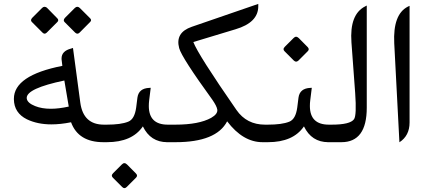

<svg xmlns="http://www.w3.org/2000/svg" viewBox="-20 -725 2177 979"><path d="M509.8 -89.4C439.9 -89.4 399.9 -126.5 389.6 -200.7L352.1 -480.5L342.8 -477.5C310.1 -469.2 293.9 -452.1 293.9 -427.2V-422.9C294.4 -418.5 295.4 -407.2 297.9 -389.2C133.3 -356.9 50.8 -300.8 50.8 -221.2V-219.2C51.3 -172.4 73.7 -138.2 117.2 -116.7C152.8 -99.6 194.3 -90.8 241.7 -90.8C272.5 -90.8 306.2 -94.2 342.3 -101.6C367.2 -33.7 422.4 0 507.3 0H527.3V-89.4ZM220.7 -684.1C216.3 -688.5 211.4 -690.4 207 -690.4C202.6 -690.4 198.7 -688.5 194.8 -684.6L144 -633.8C140.1 -629.4 138.2 -625.5 138.2 -622.1C138.2 -618.7 139.6 -615.7 142.6 -612.8L196.8 -558.6C200.2 -555.2 204.1 -553.2 207.5 -553.2C210.9 -553.2 214.8 -555.2 218.3 -558.6L272.5 -612.8C275.4 -615.7 276.9 -618.7 276.9 -622.1C276.9 -625.5 275.4 -628.4 272 -631.8ZM387.2 -684.1C382.8 -688.5 378.4 -690.4 374 -690.4C370.1 -690.4 366.2 -688.5 361.8 -684.6L311.5 -634.3C307.1 -629.9 305.2 -625.5 305.2 -621.6C305.2 -618.2 306.6 -615.2 309.6 -612.3L363.3 -558.6C367.2 -555.2 371.1 -553.2 374.5 -553.2C378.4 -553.2 382.3 -555.2 385.7 -558.6L439.5 -612.8C442.9 -616.2 444.3 -619.1 444.3 -622.1C444.3 -625.5 442.9 -628.4 439.5 -631.8ZM330.6 -181.6C297.4 -174.3 267.1 -170.4 239.3 -170.4C209 -170.4 182.1 -174.8 159.2 -184.1C133.3 -194.3 119.1 -207 116.7 -221.2C116.2 -222.7 116.2 -224.1 116.2 -225.6C116.2 -258.3 180.2 -287.6 308.1 -314.5Z M853 -89.4H835.4C771 -89.4 738.8 -121.1 738.8 -184.6C738.8 -193.8 739.3 -204.1 740.7 -214.4L748.5 -277.3L741.2 -276.9C705.1 -275.4 685.1 -258.8 680.7 -227.1L674.3 -176.3C668.9 -137.2 655.8 -113.3 633.8 -104.5C608.4 -94.2 571.8 -89.4 524.4 -89.4H502.9V0H524.9C610.8 0 671.9 -26.9 708.5 -80.6C734.4 -26.9 775.9 0 833 0H853ZM627.9 113.8C623.5 109.4 618.7 106.9 614.3 106.9C609.9 106.9 606 108.9 601.6 113.3L557.1 157.7C552.7 162.1 550.3 166.5 550.3 170.4C550.3 174.3 552.2 177.7 555.7 181.2L603 228.5C606.9 232.4 610.8 234.4 614.3 234.4C618.2 234.4 622.1 232.4 626 228.5L673.8 180.7C677.2 177.2 678.7 173.8 678.7 170.4C678.7 167 676.8 163.1 673.3 159.7Z M1180.7 -575.7C1258.3 -598.6 1296.9 -637.7 1296.9 -692.9V-705.1L958 -588.4C900.9 -568.8 879.4 -532.7 893.6 -479.5C902.3 -447.3 959 -359.4 1063.5 -215.3C1077.6 -194.8 1085.9 -178.7 1087.9 -166.5C1090.3 -151.4 1079.6 -137.2 1056.6 -124C1015.1 -101.1 954.6 -89.4 874.5 -89.4H828.6V0H875C1013.7 0 1101.6 -35.6 1138.2 -106.4C1191.9 -35.6 1252 0 1318.8 0H1348.6V-89.4H1331.1C1269 -89.4 1220.2 -114.3 1185.5 -164.6C1055.2 -352.5 981.9 -467.8 965.8 -510.7Z M1674.3 -89.4H1656.7C1592.3 -89.4 1560.1 -121.1 1560.1 -184.6C1560.1 -193.8 1560.5 -204.1 1562 -214.4L1569.8 -277.3L1562.5 -276.9C1526.4 -275.4 1506.3 -258.8 1502 -227.1L1495.6 -176.3C1490.2 -137.2 1477.1 -113.3 1455.1 -104.5C1429.7 -94.2 1393.1 -89.4 1345.7 -89.4H1324.2V0H1346.2C1432.1 0 1493.2 -26.9 1529.8 -80.6C1555.7 -26.9 1597.2 0 1654.3 0H1674.3ZM1503.4 -530.8C1499 -535.2 1494.1 -537.6 1489.7 -537.6C1485.4 -537.6 1481.4 -535.6 1477.1 -531.2L1432.6 -486.8C1428.2 -482.4 1425.8 -478 1425.8 -474.1C1425.8 -470.2 1427.7 -466.8 1431.2 -463.4L1478.5 -416C1482.4 -412.6 1486.3 -410.6 1489.7 -410.6C1493.7 -410.6 1497.6 -412.6 1501.5 -416L1549.3 -463.9C1552.7 -467.3 1554.2 -470.7 1554.2 -474.1C1554.2 -477.5 1552.2 -481.4 1548.8 -484.9Z M1720.7 0C1807.1 0 1850.1 -58.6 1850.1 -175.8V-696.8L1841.8 -692.4C1788.6 -665.5 1765.1 -604.5 1772 -508.8L1791 -251C1796.4 -175.3 1794.4 -130.4 1785.2 -117.2C1772 -98.6 1733.9 -89.4 1671.4 -89.4H1649.9V0H1720.7Z M2059.1 -690.9C2008.3 -664.6 1985.4 -602.5 1990.2 -504.4L2016.6 0.5C2051.3 -22 2068.4 -55.7 2068.4 -100.6V-695.3Z"/></svg>

Font: Gandom
Style: Regular
Weight: 400
Foundry: DejaVu fonts team - Redesigned by Saber Rastikerdar - Based on Samim Font
Version: Version 0.8